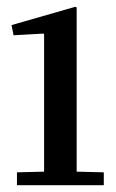

<svg xmlns="http://www.w3.org/2000/svg" viewBox="-20 -546 342 566"><path d="M202 -526 206 -524V-40L286 -38V0H30V-38L110 -40V-445L108 -447L20 -442L14 -472Z"/></svg>

Font: Minipax
Style: Regular
Weight: 400
Designer: Raphaël Ronot
Foundry: Velvetyne Type Foundry
Version: Version 1.000